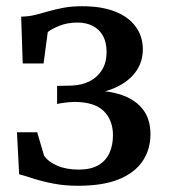

<svg xmlns="http://www.w3.org/2000/svg" viewBox="-20 -587 542 617"><path d="M231 10Q188.5 10 153 3.2Q117.5 -3.5 89.5 -12.5Q61.5 -21.5 41.5 -27L34.5 -162H99.5L121.5 -87Q135 -67 164 -54.5Q193 -42 233 -42Q272 -42 296.2 -56.2Q320.5 -70.5 331.8 -95.5Q343 -120.5 343 -152.5Q343 -201 313.2 -230.2Q283.5 -259.5 218.5 -259.5Q213 -259.5 201 -258.5Q189 -257.5 178.2 -255.8Q167.5 -254 163.5 -252.5V-311L210.5 -312Q242.5 -313 267.8 -325.8Q293 -338.5 307.8 -362.2Q322.5 -386 322.5 -419.5Q322.5 -451.5 310.5 -472.5Q298.5 -493.5 277.5 -504Q256.5 -514.5 229 -514.5Q197 -514.5 171.8 -504.5Q146.5 -494.5 133.5 -484L120 -383H53L48 -533.5Q72.5 -534 93.5 -539.2Q114.5 -544.5 136.2 -550.8Q158 -557 184 -562Q210 -567 244.5 -567Q306.5 -567 350 -549.8Q393.5 -532.5 416.2 -501.2Q439 -470 439 -428.5Q439 -390 418.8 -360Q398.5 -330 362.2 -311Q326 -292 278 -285.5L278.5 -296Q334.5 -295.5 376 -280Q417.5 -264.5 440.5 -233.8Q463.5 -203 463.5 -155.5Q463.5 -107.5 438.8 -70Q414 -32.5 362.8 -11.2Q311.5 10 231 10Z"/></svg>

Font: Merriweather 20pt Medium
Style: Regular
Weight: 500
Version: Version 2.100